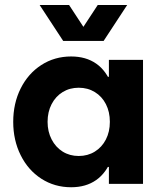

<svg xmlns="http://www.w3.org/2000/svg" viewBox="-20 -747 660 780"><path d="M269 13.7Q201.7 13.7 147.9 -21Q94.2 -55.7 64 -116.5Q33.7 -177.2 33.7 -252Q33.7 -327.1 64 -387.7Q94.2 -448.2 147.9 -482.9Q201.7 -517.6 269 -517.6Q329.1 -517.6 370.8 -488.5Q412.6 -459.5 434.6 -400.1Q456.5 -340.8 456.5 -252L406.7 -435.1H468.3V-68.8H406.7L456.5 -252Q456.5 -163.1 434.6 -104Q412.6 -44.9 370.8 -15.6Q329.1 13.7 269 13.7ZM426.3 -252Q426.3 -292.5 410.2 -324Q394 -355.5 365.2 -373Q336.4 -390.6 299.8 -390.6Q263.2 -390.6 234.6 -373Q206.1 -355.5 189.7 -324Q173.3 -292.5 173.3 -252Q173.3 -212.4 189.7 -180.7Q206.1 -148.9 234.6 -131.1Q263.2 -113.3 299.8 -113.3Q336.4 -113.3 365.2 -131.1Q394 -148.9 410.2 -180.4Q426.3 -211.9 426.3 -252ZM422.4 0V-101.6L444.3 -252L422.4 -385.7V-503.9H561V0ZM236.8 -580.6H356.4L260.7 -726.6H141.1ZM281.2 -580.6H400.9L496.6 -726.6H377Z"/></svg>

Font: Wanted Sans Variable
Style: Regular
Weight: 400
Designer: Original Design by Kil Hyung-jin and Kang Hanbin, Wanted Lab, Inc; Hangeul from Source Han Sans by Jang Soo-young and Ka
Foundry: Wanted Lab, Inc.
Version: Version 1.003;Glyphs 3.2 (3227)